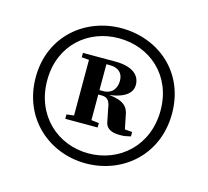

<svg xmlns="http://www.w3.org/2000/svg" viewBox="-75 -894 681 630"><g transform="rotate(15 265.5 -579.5)"><path d="M247 -682H258C288 -682 304 -667 304 -641C304 -616 291 -594 259 -594H247ZM352 -535C348 -565 331 -582 282 -587C339 -594 358 -617 358 -641C358 -676 329 -698 273 -698H163V-683L188 -681V-492L163 -489V-474H273V-489L247 -492V-579H259C280 -579 287 -566 290 -544L298 -504C301 -478 320 -469 349 -469C365 -469 369 -470 386 -474V-489L361 -491ZM265 -384C161 -384 73 -461 73 -581C73 -701 161 -775 265 -775C370 -775 458 -701 458 -581C458 -461 370 -384 265 -384ZM265 -809C143 -809 34 -722 34 -581C34 -440 142 -350 265 -350C390 -350 497 -440 497 -581C497 -722 390 -809 265 -809Z"/></g></svg>

Font: Noto Serif CJK JP Black
Style: Regular
Weight: 900
Designer: Ryoko NISHIZUKA 西塚涼子 (kana & ideographs); Frank Grießhammer (Latin, Greek & Cyrillic); Wenlong ZHANG 张文龙 (bopomofo); San
Foundry: Adobe Systems Incorporated
Version: Version 1.001;PS 1.001;hotconv 16.6.54;makeotf.lib2.5.65590